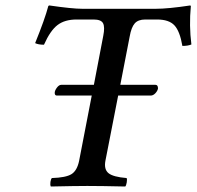

<svg xmlns="http://www.w3.org/2000/svg" viewBox="-20 -677 717 699"><path d="M165 2Q162.1 -3.9 163.6 -14.4Q165 -24.9 168.9 -28.8Q219.7 -30.3 240.2 -43Q260.7 -55.7 268.1 -91.8L314 -329.1H187Q179.2 -329.1 179.2 -338.9Q179.2 -347.2 187 -357.7Q194.8 -368.2 203.1 -368.2H321.8L356 -546.9Q362.3 -578.6 355.2 -592.3Q348.1 -606 320.8 -606H258.8Q215.8 -606 189.5 -585.9Q163.1 -565.9 140.1 -514.2Q119.6 -514.2 107.9 -520Q143.6 -607.9 155.8 -654.8Q158.2 -657.2 159.2 -657.2Q243.2 -645 279.8 -645H546.9Q592.3 -645 672.9 -657.2L674.8 -654.8Q668 -583.5 676.8 -515.1Q664.6 -509.8 644 -509.8Q634.8 -563.5 615 -584.7Q595.2 -606 551.8 -606H508.8Q482.9 -606 470.5 -591.8Q458 -577.6 452.1 -543.9L418 -368.2H545.9Q555.2 -368.2 555.2 -355Q553.7 -346.2 545.7 -337.6Q537.6 -329.1 528.8 -329.1H410.2L363.8 -91.8Q357.9 -60.5 375 -46.6Q392.1 -32.7 440.9 -28.8Q443.4 -24.4 441.4 -12.9Q439.5 -1.5 436 2Q346.2 0 297.9 0Q256.8 0 165 2Z"/></svg>

Font: Common Serif Medium
Style: Italic
Weight: 500
Italic angle: -12°
Designer: Philipp H. Poll, Khaled Hosny
Foundry: Stefan Peev, Context Ltd.
Version: Version 1.026